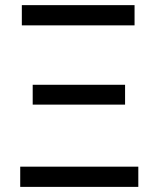

<svg xmlns="http://www.w3.org/2000/svg" viewBox="-20 -731 615 751"><path d="M59.1 0V-79.1H521V0ZM107.9 -321.8V-399.4H469.2V-321.8ZM65.4 -631.8V-710.9H506.3V-631.8Z"/></svg>

Font: Bert Sans Medium
Style: Regular
Weight: 500
Designer: Christian Robertson, Adam Twardoch, & Cristiano Sobral
Foundry: Google
Version: Version 12.135;January 10, 2020;FontCreator 12.0.0.2547 64-b